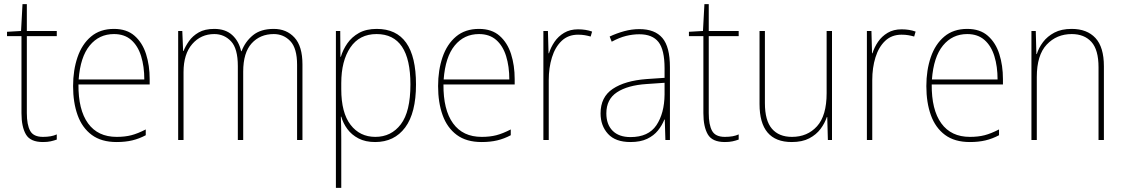

<svg xmlns="http://www.w3.org/2000/svg" viewBox="-20 -729 5446 930"><path d="M188 -66Q209 -66 225.5 -69Q242 -72 255 -78V-53Q241 -48 225.5 -44.5Q210 -41 188 -41Q127 -41 105.5 -78Q84 -115 84 -181V-554H14V-575L82 -579L89 -709H110V-579H255V-554H110V-181Q110 -125 126 -95.5Q142 -66 188 -66Z M532 -589Q594 -589 632 -555.5Q670 -522 687.5 -467Q705 -412 705 -346V-320H360Q359 -197 406.5 -131.5Q454 -66 545 -66Q585 -66 616 -74Q647 -82 686 -102V-74Q654 -57 620.5 -49Q587 -41 545 -41Q471 -41 424.5 -75.5Q378 -110 356 -171Q334 -232 334 -312Q334 -389 355.5 -452Q377 -515 421 -552Q465 -589 532 -589ZM532 -564Q460 -564 414.5 -508.5Q369 -453 361 -344H679Q679 -407 663.5 -457Q648 -507 615.5 -535.5Q583 -564 532 -564Z M1306 -589Q1368 -589 1406.5 -547Q1445 -505 1445 -417V-51H1419V-415Q1419 -495 1386.5 -529.5Q1354 -564 1306 -564Q1240 -564 1199 -519Q1158 -474 1158 -382V-51H1132V-409Q1132 -494 1099 -529Q1066 -564 1018 -564Q953 -564 911 -515.5Q869 -467 869 -380V-51H843V-579H863L867 -482H869Q878 -505 895.5 -530Q913 -555 942.5 -572Q972 -589 1018 -589Q1072 -589 1104.5 -559.5Q1137 -530 1148 -481H1150Q1168 -528 1205.5 -558.5Q1243 -589 1306 -589Z M1805 -589Q1995 -589 1995 -320Q1995 -182 1942.5 -111.5Q1890 -41 1797 -41Q1750 -41 1716.5 -58.5Q1683 -76 1662.5 -104Q1642 -132 1633 -164H1631Q1632 -139 1632.5 -111.5Q1633 -84 1633 -55V181H1607V-579H1628L1629 -454H1631Q1641 -488 1662.5 -519Q1684 -550 1719 -569.5Q1754 -589 1805 -589ZM1804 -564Q1721 -564 1677 -499Q1633 -434 1633 -326V-297Q1633 -183 1678 -124.5Q1723 -66 1798 -66Q1875 -66 1921.5 -127Q1968 -188 1968 -320Q1968 -564 1804 -564Z M2300 -589Q2362 -589 2400 -555.5Q2438 -522 2455.5 -467Q2473 -412 2473 -346V-320H2128Q2127 -197 2174.5 -131.5Q2222 -66 2313 -66Q2353 -66 2384 -74Q2415 -82 2454 -102V-74Q2422 -57 2388.5 -49Q2355 -41 2313 -41Q2239 -41 2192.5 -75.5Q2146 -110 2124 -171Q2102 -232 2102 -312Q2102 -389 2123.5 -452Q2145 -515 2189 -552Q2233 -589 2300 -589ZM2300 -564Q2228 -564 2182.5 -508.5Q2137 -453 2129 -344H2447Q2447 -407 2431.5 -457Q2416 -507 2383.5 -535.5Q2351 -564 2300 -564Z M2780 -587Q2818 -587 2848 -576L2841 -552Q2827 -556 2812.5 -558.5Q2798 -561 2780 -561Q2732 -561 2700.5 -531Q2669 -501 2653.5 -451Q2638 -401 2638 -341V-51H2612V-579H2634L2637 -471H2639Q2648 -500 2666 -526.5Q2684 -553 2712.5 -570Q2741 -587 2780 -587Z M3077 -588Q3152 -588 3188.5 -545Q3225 -502 3225 -404V-51H3203L3200 -150H3198Q3187 -122 3167 -97Q3147 -72 3114.5 -56.5Q3082 -41 3034 -41Q2961 -41 2925 -80.5Q2889 -120 2889 -180Q2889 -259 2948 -298.5Q3007 -338 3111 -346L3199 -352V-398Q3199 -488 3169.5 -525.5Q3140 -563 3077 -563Q3045 -563 3012.5 -555Q2980 -547 2943 -527L2933 -552Q2967 -568 3003.5 -578Q3040 -588 3077 -588ZM3112 -322Q3020 -316 2968.5 -282Q2917 -248 2917 -180Q2917 -126 2947.5 -95.5Q2978 -65 3034 -65Q3121 -65 3159.5 -122.5Q3198 -180 3199 -271V-328Z M3491 -66Q3512 -66 3528.5 -69Q3545 -72 3558 -78V-53Q3544 -48 3528.5 -44.5Q3513 -41 3491 -41Q3430 -41 3408.5 -78Q3387 -115 3387 -181V-554H3317V-575L3385 -579L3392 -709H3413V-579H3558V-554H3413V-181Q3413 -125 3429 -95.5Q3445 -66 3491 -66Z M4010 -579V-51H3990L3987 -162H3985Q3975 -132 3954.5 -104.5Q3934 -77 3900 -59Q3866 -41 3815 -41Q3659 -41 3659 -225V-579H3685V-230Q3685 -145 3719 -105.5Q3753 -66 3816 -66Q3891 -66 3937.5 -117.5Q3984 -169 3984 -278V-579Z M4347 -587Q4385 -587 4415 -576L4408 -552Q4394 -556 4379.5 -558.5Q4365 -561 4347 -561Q4299 -561 4267.5 -531Q4236 -501 4220.5 -451Q4205 -401 4205 -341V-51H4179V-579H4201L4204 -471H4206Q4215 -500 4233 -526.5Q4251 -553 4279.5 -570Q4308 -587 4347 -587Z M4665 -589Q4727 -589 4765 -555.5Q4803 -522 4820.5 -467Q4838 -412 4838 -346V-320H4493Q4492 -197 4539.5 -131.5Q4587 -66 4678 -66Q4718 -66 4749 -74Q4780 -82 4819 -102V-74Q4787 -57 4753.5 -49Q4720 -41 4678 -41Q4604 -41 4557.5 -75.5Q4511 -110 4489 -171Q4467 -232 4467 -312Q4467 -389 4488.5 -452Q4510 -515 4554 -552Q4598 -589 4665 -589ZM4665 -564Q4593 -564 4547.5 -508.5Q4502 -453 4494 -344H4812Q4812 -407 4796.5 -457Q4781 -507 4748.5 -535.5Q4716 -564 4665 -564Z M5171 -589Q5245 -589 5286 -545Q5327 -501 5327 -408V-51H5301V-403Q5301 -488 5266.5 -526Q5232 -564 5171 -564Q5098 -564 5050 -513Q5002 -462 5002 -356V-51H4976V-579H4997L5000 -467H5002Q5011 -497 5032 -525Q5053 -553 5087 -571Q5121 -589 5171 -589Z"/></svg>

Font: Noto Sans Tamil UI SemiCondensed Thin
Style: Regular
Weight: 100
Width: 4
Designer: Jelle Bosma - Monotype Design Team
Foundry: Monotype Imaging Inc.
Version: Version 2.004; ttfautohint (v1.8.4.7-5d5b)